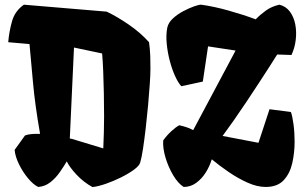

<svg xmlns="http://www.w3.org/2000/svg" viewBox="-20 -776 1281 807"><path d="M140.6 9.8Q120.1 0 97.9 -26.6Q75.7 -53.2 59.8 -85.7Q43.9 -118.2 41.5 -146L85 -206.5Q94.7 -210.4 107.4 -211.9Q120.1 -213.4 132.3 -213.4H148.4Q127 -335.9 118.7 -429Q110.4 -522 104 -590.8L14.6 -598.6Q18.1 -642.6 30.5 -686.5Q43 -730.5 80.6 -756.3L428.2 -727.1Q470.2 -707.5 520.8 -672.9Q571.3 -638.2 606.4 -598.6Q608.4 -584 609.6 -571Q610.8 -558.1 611.6 -539.1Q612.3 -520 612.3 -486.3Q612.3 -463.9 609.6 -423.3Q606.9 -382.8 602.5 -334.2Q598.1 -285.6 592.5 -237.5Q586.9 -189.5 581.1 -150.9Q575.2 -112.3 569.3 -92.8Q565.4 -79.1 542.7 -62.5Q520 -45.9 488.5 -30.3Q457 -14.6 424.6 -3.4Q392.1 7.8 368.7 10.3Q331.1 -10.3 301.5 -42Q272 -73.7 260.7 -97.7Q248 -76.2 231 -51.8Q213.9 -27.3 191.4 -9.8Q168.9 7.8 140.6 9.8ZM281.7 -192.4 414.1 -152.3Q415.5 -182.1 416.5 -218.5Q417.5 -254.9 417.5 -286.1Q417.5 -334 416.5 -383.3Q415.5 -432.6 413.8 -476.6Q412.1 -520.5 409.2 -551.3L291 -576.2L273.4 -193.8ZM752 9.8Q728.5 -4.9 708 -39.3Q687.5 -73.7 675.5 -114Q663.6 -154.3 666 -186Q681.6 -207.5 700.2 -224.6Q718.8 -241.7 733.4 -249.5Q747.1 -246.6 762 -241.9Q776.9 -237.3 792 -229L970.2 -563.5L854.5 -581.1L832.5 -433.1L742.2 -413.6Q728.5 -428.2 715.6 -457Q702.6 -485.8 693.4 -521.2Q684.1 -556.6 680.7 -593Q677.2 -629.4 683.1 -659.7Q687.5 -680.7 706.8 -698.5Q726.1 -716.3 750.7 -729.2Q775.4 -742.2 796.4 -749.5Q817.4 -756.8 825.2 -756.3Q878.9 -749 940.4 -731.7Q1002 -714.4 1054.7 -694.8Q1073.7 -714.4 1097.7 -731.7Q1121.6 -749 1154.3 -756.3Q1182.1 -749.5 1198.7 -726.8Q1215.3 -704.1 1221.2 -672.9Q1227.1 -641.6 1222.9 -607.7Q1218.8 -573.7 1205.1 -544.9L1145 -546.9Q1135.3 -530.8 1115.2 -499.8Q1095.2 -468.8 1069.6 -429.4Q1043.9 -390.1 1016.1 -348.4Q988.3 -306.6 961.9 -269Q935.5 -231.4 915.5 -204.6L1066.4 -175.8L1112.8 -316.9L1202.6 -305.2Q1209 -288.6 1213.6 -253.9Q1218.3 -219.2 1218.3 -180.2Q1218.3 -134.3 1208.5 -90.6Q1198.7 -46.9 1172.4 -18.6Q1146 9.8 1096.7 9.8Q1061 9.8 1021 -8.1Q981 -25.9 941.7 -52.7Q902.3 -79.6 870.1 -106.4Q861.3 -77.1 844.5 -50.5Q827.6 -23.9 804.2 -7.1Q780.8 9.8 752 9.8Z"/></svg>

Font: Fruktur
Style: Regular
Weight: 400
Designer: Viktoriya Grabowska, Eben Sorkin
Foundry: Viktoriya Grabowska
Version: Version 1.008; ttfautohint (v1.8.4.7-5d5b)